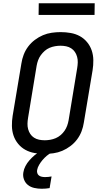

<svg xmlns="http://www.w3.org/2000/svg" viewBox="-20 -941 640 1184"><path d="M255 8Q223 8 192.5 2.5Q162 -3 136.5 -17Q111 -31 92 -54Q73 -77 63.5 -105Q54 -133 53.5 -164.5Q53 -196 58 -227L112 -550Q116 -577 126 -603.5Q136 -630 153.5 -653.5Q171 -677 195 -695Q219 -713 245 -724Q271 -735 299 -739Q327 -743 354 -743Q386 -743 416.5 -737.5Q447 -732 472.5 -718Q498 -704 517 -681Q536 -658 545.5 -630Q555 -602 555.5 -570.5Q556 -539 551 -508L497 -185Q493 -158 483 -131.5Q473 -105 455.5 -81.5Q438 -58 414 -40Q390 -22 364 -11Q338 0 310 4Q282 8 255 8ZM256 -76Q272 -76 289.5 -79Q307 -82 323.5 -89Q340 -96 354 -108Q368 -120 378 -134.5Q388 -149 394 -165.5Q400 -182 403 -199L456 -521Q459 -539 459.5 -556.5Q460 -574 455.5 -590.5Q451 -607 442 -620.5Q433 -634 419 -643Q405 -652 388 -655.5Q371 -659 353 -659Q337 -659 319.5 -656Q302 -653 285.5 -646Q269 -639 255.5 -627Q242 -615 231.5 -600.5Q221 -586 215 -569.5Q209 -553 206 -536L153 -214Q150 -196 149.5 -178.5Q149 -161 153.5 -144.5Q158 -128 167 -114.5Q176 -101 190 -92Q204 -83 221 -79.5Q238 -76 256 -76ZM237 223Q214 223 191.5 218Q169 213 152.5 200Q136 187 128 166Q120 145 124 122Q127 102 137 83Q147 64 161.5 47.5Q176 31 192.5 17Q209 3 228 -7L229 -8H300L299 0Q282 8 268 20Q254 32 242.5 45.5Q231 59 221.5 75Q212 91 209 107Q207 117 210 126.5Q213 136 220.5 141.5Q228 147 238 149Q248 151 258 151Q268 151 278 150Q288 149 298 147L286 219Q274 221 261.5 222Q249 223 237 223ZM563 -849H218L219 -921H564Z"/></svg>

Font: Iosevka Custom Medium Oblique
Style: Regular
Weight: 500
Italic angle: -9°
Designer: Belleve Invis
Foundry: Belleve Invis
Version: Version 27.0.1